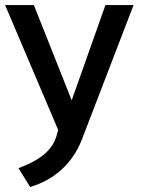

<svg xmlns="http://www.w3.org/2000/svg" viewBox="-23 -521 579 756"><path d="M95.7 215.3C187 188.5 262.2 125.5 299.8 27.3L502.9 -501H392.1L259.3 -126L110.4 -501H-2.9L206.1 -9.3L199.2 15.1C183.1 68.4 139.2 107.9 49.8 141.1L95.7 215.3Z"/></svg>

Font: Ride SemiBold
Style: Regular
Weight: 600
Version: Version 3.000